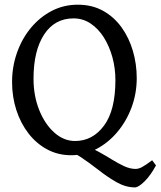

<svg xmlns="http://www.w3.org/2000/svg" viewBox="-20 -650 688 822"><path d="M565.4 -315.9Q565.4 -249.5 543.2 -189.9Q521 -130.4 481.9 -84.2Q442.9 -38.1 392.1 -11.7Q341.3 14.6 284.7 14.6Q228.5 14.6 182.1 -10.3Q135.7 -35.2 102.1 -78.6Q68.4 -122.1 50 -178.7Q31.7 -235.4 31.7 -298.8Q31.7 -365.2 53 -425Q74.2 -484.9 112.5 -531Q150.9 -577.1 201.9 -603.5Q252.9 -629.9 313 -629.9Q374.5 -629.9 421.6 -603.5Q468.8 -577.1 500.7 -532.5Q532.7 -487.8 549.1 -431.6Q565.4 -375.5 565.4 -315.9ZM647.9 58.1Q625 100.6 598.9 126.5Q572.8 152.3 557.6 152.3Q518.6 152.3 479.7 130.4Q440.9 108.4 402.3 78.1Q363.8 47.9 325.2 22.2Q286.6 -3.4 248 -9.8Q248 -9.8 260 -12.5Q272 -15.1 288.8 -18.6Q305.7 -22 320.8 -23.7Q335.9 -25.4 342.8 -23.9Q372.6 -16.6 401.4 -0.7Q430.2 15.1 457.8 32.2Q485.4 49.3 511.2 61.3Q537.1 73.2 560.5 73.2Q572.8 73.2 587.4 65.7Q602.1 58.1 631.3 36.1ZM474.1 -307.1Q474.1 -357.9 461.2 -405Q448.2 -452.1 424.6 -489.7Q400.9 -527.3 367.9 -549.3Q335 -571.3 294.9 -571.3Q213.9 -571.3 168.7 -502Q123.5 -432.6 123.5 -313Q123.5 -240.2 147.7 -179.4Q171.9 -118.7 212.4 -82.5Q252.9 -46.4 301.3 -46.4Q376.5 -46.4 425.3 -112.1Q474.1 -177.7 474.1 -307.1Z"/></svg>

Font: Gentium Book Plus
Style: Regular
Weight: 400
Designer: Victor Gaultney, Annie Olsen, Iska Routamaa, Becca Hirsbrunner
Foundry: SIL International
Version: Version 6.101